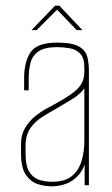

<svg xmlns="http://www.w3.org/2000/svg" viewBox="-20 -652 394 676"><path d="M160 4Q137 4 112.5 -4Q88 -12 71 -36.5Q54 -61 54 -112V-146Q54 -178 68.5 -202Q83 -226 103.5 -242.5Q124 -259 143.5 -269.5Q163 -280 172 -285Q212 -307 234.5 -323.5Q257 -340 267 -357.5Q277 -375 277 -400V-414Q277 -448 262.5 -463Q248 -478 226 -482Q204 -486 181 -486Q137 -486 115.5 -471Q94 -456 87.5 -431Q81 -406 81 -375V-334H65V-377Q65 -435 88 -468.5Q111 -502 181 -502Q235 -502 258.5 -488Q282 -474 287.5 -451.5Q293 -429 293 -402V0H278V-73Q266 -38 235.5 -17Q205 4 160 4ZM163 -12Q207 -12 231.5 -31Q256 -50 266.5 -83Q277 -116 277 -157V-341Q261 -319 233.5 -302.5Q206 -286 177 -269Q152 -255 127.5 -239.5Q103 -224 86.5 -200Q70 -176 70 -138V-112Q70 -65 85 -44Q100 -23 122 -17.5Q144 -12 163 -12ZM91 -546 174 -632H189L270 -546H250L181 -618L109 -546Z"/></svg>

Font: Alumni Sans Pinstripe
Style: Regular
Weight: 400
Designer: Robert E. Leuschke
Foundry: Robert E. Leuschke
Version: Version 1.010; ttfautohint (v1.8.4.7-5d5b)